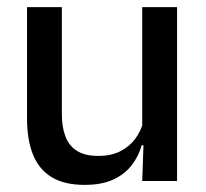

<svg xmlns="http://www.w3.org/2000/svg" viewBox="-20 -509 580 540"><path d="M154 -489V-187Q154 -152 163.8 -125.8Q173.5 -99.5 196 -85Q218.5 -70.5 256.5 -70.5Q292.5 -70.5 318.2 -83.5Q344 -96.5 360.5 -118.8Q377 -141 383.5 -168.5L399.5 -100.5H378.5Q370 -70 350.5 -44.5Q331 -19 298.5 -4Q266 11 218 11Q161 11 125.2 -10.8Q89.5 -32.5 72.8 -74.2Q56 -116 56 -176V-489ZM478 -489V0H380L384 -114.5L380 -120.5V-489Z"/></svg>

Font: Anek Telugu Medium Medium
Style: Regular
Weight: 500
Version: Version 1.003